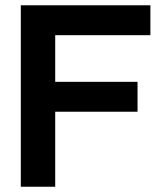

<svg xmlns="http://www.w3.org/2000/svg" viewBox="-20 -710 622 730"><path d="M189.9 -576.2V-398.9H502.9V-285.2H189.9V0H59.1V-689.9H551.8V-576.2Z"/></svg>

Font: D-DIN Exp
Style: DINExp-Bold
Weight: 700
Width: 7
Designer: Charles Nix
Foundry: Datto Inc.
Version: Version 1.00